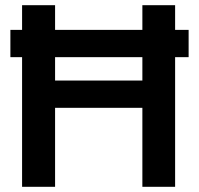

<svg xmlns="http://www.w3.org/2000/svg" viewBox="-20 -719 766 739"><path d="M65 -499H20V-604H65V-699H192V-604H528V-699H654V-604H706V-499H654V0H528V-304H192V0H65ZM528 -409V-499H192V-409Z"/></svg>

Font: Prompt Medium
Style: Regular
Weight: 500
Designer: Katatrad Team
Foundry: CadsonDemak
Version: Version 1.000